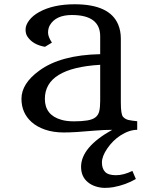

<svg xmlns="http://www.w3.org/2000/svg" viewBox="-20 -620 704 917"><path d="M367.2 176.8Q367.2 83 516.1 0Q478 0 431.6 3.9Q336.4 12.7 285.2 12.7Q233.9 12.7 194.8 -1Q155.8 -14.6 130.9 -37.1Q82.5 -80.6 82.5 -147.9Q82.5 -220.7 167 -282.2Q268.6 -357.4 458.5 -361.3V-446.8Q458.5 -548.3 323.2 -548.3Q246.1 -548.3 217.8 -499Q209.5 -483.9 209.5 -464.1Q209.5 -444.3 228 -416.5L194.8 -396.5Q137.2 -406.2 111.3 -444.8Q102.1 -458 102.1 -479Q102.1 -500 119.1 -522.7Q136.2 -545.4 167 -562.5Q234.4 -599.6 336.9 -599.6Q503.9 -599.6 544.4 -502.9Q557.1 -472.7 557.1 -436V-129.9Q557.1 -73.2 567.9 -61.8Q578.6 -50.3 594 -46.9Q609.4 -43.5 635.3 -41V0Q597.2 0 554.7 27.3Q518.6 50.8 492.2 89.4Q466.8 126.5 466.8 155.8Q466.8 185.1 481.9 200.9Q497.1 216.8 533.7 216.8Q570.3 216.8 612.3 196.3L628.9 234.9Q580.1 263.2 521.5 273.9Q502.4 277.3 480.7 277.3Q459 277.3 437 270.3Q415 263.2 399.4 250Q367.2 223.6 367.2 176.8ZM458.5 -310.5Q194.3 -294.9 194.3 -147.9Q194.3 -70.3 272.9 -47.9Q297.4 -40.5 334 -40.5Q370.6 -40.5 396.2 -44.7Q421.9 -48.8 435.8 -59.6Q449.7 -70.3 454.1 -89.1Q458.5 -107.9 458.5 -137.7Z"/></svg>

Font: Metamorphous
Style: Regular
Weight: 400
Designer: James Grieshaber
Foundry: James Grieshaber
Version: Version 1.001